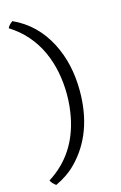

<svg xmlns="http://www.w3.org/2000/svg" viewBox="-125 -742 585 927"><g transform="rotate(-15 167.5 -278.5)"><path d="M10.3 -659.2Q15.6 -672.9 36.1 -688Q149.9 -636.2 210 -519Q263.7 -413.1 263.7 -278.8Q263.7 -67.9 139.2 59.6Q96.2 103.5 36.1 130.9Q16.1 115.7 10.3 101.6Q153.8 11.2 188.5 -167Q199.2 -221.7 199.2 -278.6Q199.2 -335.4 188.5 -390.4Q177.7 -445.3 155.3 -494.6Q106.9 -599.1 10.3 -659.2Z"/></g></svg>

Font: RadleyRegular
Style: Regular
Weight: 400
Designer: vernon adams
Foundry: vernon adams
Version: Version 1.000;PS 001.001;hotconv 1.0.56